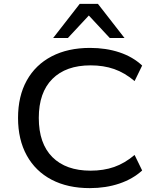

<svg xmlns="http://www.w3.org/2000/svg" viewBox="-20 -961 807 990"><path d="M443 9Q329 9 246 -34.5Q163 -78 118 -159.5Q73 -241 73 -353Q73 -465 118 -546Q163 -627 246.5 -670.5Q330 -714 444 -714Q527 -714 596 -691Q665 -668 713 -623L674 -543Q623 -586 568.5 -605Q514 -624 447 -624Q320 -624 250 -554Q180 -484 180 -353Q180 -221 250 -151Q320 -81 447 -81Q514 -81 568.5 -100Q623 -119 674 -162L713 -82Q665 -38 595.5 -14.5Q526 9 443 9ZM254 -765 391 -941H485L622 -765H546L438 -881L330 -765Z"/></svg>

Font: Nunito Sans 10pt SemiExpanded Medium
Style: Regular
Weight: 500
Width: 6
Designer: Vernon Adams
Foundry: Vernon Adams
Version: Version 3.101;gftools[0.9.27]